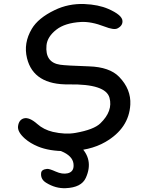

<svg xmlns="http://www.w3.org/2000/svg" viewBox="-20 -752 733 982"><path d="M231.4 -42.5Q236.3 -61.5 263.7 -62.5Q325.2 -64.9 386.7 -6.8Q461.9 63 418.9 157.7Q396.5 207 316.4 210.4Q264.6 212.9 215.8 182.6Q186.5 164.6 190.4 132.3Q192.4 114.7 220.7 111.8Q232.4 110.8 265.1 125.5Q298.8 140.6 326.2 134.3Q356.4 127 356.4 95.2Q357.4 53.2 307.6 27.8Q284.2 15.6 255.9 7.3Q220.7 -2 231.4 -42.5ZM142.6 -604.5Q175.3 -659.7 259.3 -700.2Q329.6 -734.4 411.1 -731.4Q482.9 -728.5 533.7 -706.5Q605 -675.3 606.4 -645Q607.9 -620.1 580.1 -606.4Q562 -597.7 514.6 -616.2Q446.3 -642.6 393.6 -639.6Q312.5 -634.8 268.6 -600.6Q222.2 -564.5 217.8 -520.5Q209.5 -432.1 288.1 -420.9Q317.9 -416.5 435.5 -412.6Q540.5 -409.2 589.4 -358.9Q650.9 -295.4 646.5 -216.8Q639.6 -95.7 519 -25.9Q439 20.5 319.8 21Q231.9 21.5 173.8 -2.9Q134.8 -19 107.4 -43Q68.4 -77.6 72.3 -106.9Q76.7 -139.2 101.6 -146.5Q129.4 -154.3 170.9 -117.7Q203.1 -88.9 250 -77.6Q313.5 -63 366.2 -72.3Q460 -88.9 493.2 -121.1Q558.6 -184.1 540 -252Q520.5 -323.2 333 -320.3Q151.9 -317.4 118.2 -454.1Q99.1 -531.2 142.6 -604.5Z"/></svg>

Font: Comic Relief
Style: Regular
Weight: 400
Designer: Jeff Davis
Foundry: Loudifier
Version: Version 1.0